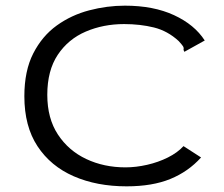

<svg xmlns="http://www.w3.org/2000/svg" viewBox="-20 -648 790 678"><path d="M427 10Q322 10 240.5 -25.5Q159 -61 112.5 -131.5Q66 -202 66 -308Q66 -398 97.5 -459.5Q129 -521 180.5 -558Q232 -595 295 -611.5Q358 -628 421 -628Q522 -628 594.5 -594.5Q667 -561 703 -505L640 -470L631 -465L628 -472Q630 -479 626 -485Q622 -491 611 -503Q572 -539 523.5 -551Q475 -563 418 -563Q345 -563 283 -536.5Q221 -510 184 -454.5Q147 -399 147 -313Q147 -230 184.5 -173Q222 -116 284.5 -86.5Q347 -57 423 -57Q460 -57 499.5 -66Q539 -75 573 -92Q607 -109 628 -132L690 -92Q645 -42 581.5 -16Q518 10 427 10Z"/></svg>

Font: Inconsolata ExtraExpanded
Style: Regular
Weight: 400
Width: 8
Monospace: yes
Designer: Raph Levien, Cyreal, Brenton Simpson
Foundry: Raph Levien, Cyreal, Google
Version: Version 3.001; ttfautohint (v1.8.2.53-6de2)